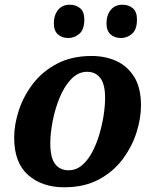

<svg xmlns="http://www.w3.org/2000/svg" viewBox="-20 -783 658 813"><path d="M252 10Q158 10 99 -42Q40 -94 40 -200Q40 -256 60 -316.5Q80 -377 120 -429Q160 -481 222 -513.5Q284 -546 368 -546Q426 -546 473 -524.5Q520 -503 548.5 -457Q577 -411 577 -336Q577 -282 558 -222Q539 -162 499.5 -109Q460 -56 398.5 -23Q337 10 252 10ZM270 -62Q302 -62 327 -83Q352 -104 370.5 -139Q389 -174 401 -215Q413 -256 419 -296Q425 -336 425 -368Q425 -427 404.5 -453Q384 -479 349 -479Q311 -479 281.5 -448Q252 -417 232.5 -369.5Q213 -322 203 -270Q193 -218 193 -176Q193 -115 213.5 -88.5Q234 -62 270 -62ZM493 -622Q465 -622 448 -637.5Q431 -653 431 -684Q431 -719 449 -741Q467 -763 498 -763Q525 -763 542.5 -748Q560 -733 560 -701Q560 -657 538.5 -639.5Q517 -622 493 -622ZM270 -622Q242 -622 225 -637.5Q208 -653 208 -684Q208 -719 226 -741Q244 -763 275 -763Q302 -763 319.5 -748Q337 -733 337 -701Q337 -657 315.5 -639.5Q294 -622 270 -622Z"/></svg>

Font: Noto Serif
Style: Bold Italic
Weight: 700
Italic angle: -12°
Designer: Monotype Design Team
Foundry: Monotype Imaging Inc.
Version: Version 2.013